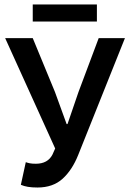

<svg xmlns="http://www.w3.org/2000/svg" viewBox="-20 -824 577 856"><path d="M147 12Q122 12 104.5 9Q87 6 73 0L95 -101Q103 -98 113 -96Q123 -94 140 -94Q193 -94 214 -135L226 -162L3 -654H126L225 -414L277 -271H281L330 -414L420 -654H537L329 -134Q302 -66 259 -27Q216 12 147 12ZM126 -728V-804H412V-728Z"/></svg>

Font: Source Sans Pro SemiBold
Style: Regular
Weight: 600
Designer: Paul D. Hunt
Foundry: Adobe Systems Incorporated
Version: Version 2.045;hotconv 1.0.109;makeotfexe 2.5.65596